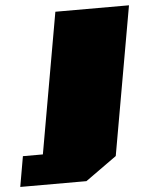

<svg xmlns="http://www.w3.org/2000/svg" viewBox="-140 -566 617 795"><g transform="rotate(-5 169.0 -168.0)"><path d="M-88 187 -66 61H17L120 -523H426L317 94L187 187Z"/></g></svg>

Font: Tomorrow Black
Style: Italic
Weight: 900
Italic angle: -10°
Designer: Tony de Marco, Monica Rizzolli
Foundry: Just in Type
Version: Version 2.002